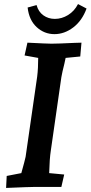

<svg xmlns="http://www.w3.org/2000/svg" viewBox="-20 -920 446 945"><path d="M13 -54 85 -68Q102 -129 106 -148L163 -543Q168 -583 168 -635L101 -647L115 -710Q213 -705 233 -705Q265 -705 347 -709L381 -710L375 -642L303 -635L297 -607Q286 -564 282 -540L230 -178Q224 -140 222 -68L296 -61L282 0H151Q128 0 10 5ZM248 -752Q198 -752 160.5 -786.5Q123 -821 116 -883L160 -895Q169 -862 193.5 -844.5Q218 -827 250 -827Q284 -827 315 -846Q346 -865 364 -900L406 -878Q384 -818 340.5 -785Q297 -752 248 -752Z"/></svg>

Font: Andada Pro
Style: Bold Italic
Weight: 700
Italic angle: -7°
Designer: Carolina Giovagnoli
Foundry: Huerta Tipografica
Version: Version 3.005; ttfautohint (v1.8.4)